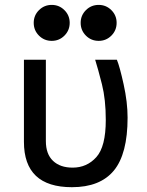

<svg xmlns="http://www.w3.org/2000/svg" viewBox="-20 -760 607 795"><path d="M277.8 15.1Q79.1 15.1 79.1 -172.9V-512.7H169.9V-175.8Q169.9 -122.1 199.5 -94Q229 -65.9 280.8 -65.9Q339.8 -65.9 378.9 -109.4Q418 -152.8 418 -263.2Q418 -348.1 402.1 -411.1Q386.2 -474.1 374 -512.7H463.9Q475.6 -484.9 491.9 -410.9Q508.3 -336.9 508.3 -272.9Q508.3 -122.6 451.4 -53.7Q394.5 15.1 277.8 15.1ZM388.7 -590.8Q357.4 -590.8 335.7 -612.5Q314 -634.3 314 -665.5Q314 -696.3 335.7 -718Q357.4 -739.7 388.7 -739.7Q419.4 -739.7 441.2 -718Q462.9 -696.3 462.9 -665.5Q462.9 -634.3 441.2 -612.5Q419.4 -590.8 388.7 -590.8ZM194.3 -590.8Q163.1 -590.8 141.4 -612.5Q119.6 -634.3 119.6 -665.5Q119.6 -696.3 141.4 -718Q163.1 -739.7 194.3 -739.7Q225.1 -739.7 246.8 -718Q268.6 -696.3 268.6 -665.5Q268.6 -634.3 246.8 -612.5Q225.1 -590.8 194.3 -590.8Z"/></svg>

Font: Cadman
Style: Regular
Weight: 400
Designer: Paul James MIller
Foundry: High-Logic / Made with FontCreator
Version: Version 2.114;March 28, 2021;FontCreator 13.0.0.2683 64-bit